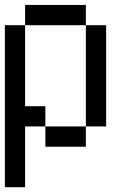

<svg xmlns="http://www.w3.org/2000/svg" viewBox="-20 -687 540 790"><path d="M0 83.3V-583.3H83.3V-250H166.7V-166.7H83.3V83.3ZM83.3 -583.3V-666.7H333.3V-583.3ZM166.7 -166.7H333.3V-83.3H166.7ZM333.3 -166.7V-583.3H416.7V-166.7Z"/></svg>

Font: GalmuriMono11 Regular
Style: Regular
Weight: 400
Designer: Lee Minseo (quiple)
Version: Version 2.399;hotconv 1.1.1;makeotfexe 2.6.0 DEVELOPMENT